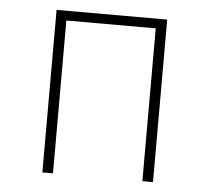

<svg xmlns="http://www.w3.org/2000/svg" viewBox="-43 -566 668 612"><g transform="rotate(5 291.0 -260.0)"><path d="M434 0V-489H148V0H114V-520H468V0Z"/></g></svg>

Font: Fira Sans UltraLight
Style: Regular
Weight: 200
Designer: Carrois Corporate & Edenspiekermann AG
Foundry: Carrois Corporate GbR & Edenspiekermann AG
Version: Version 4.106;PS 004.106;hotconv 1.0.70;makeotf.lib2.5.58329